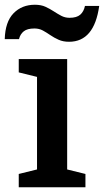

<svg xmlns="http://www.w3.org/2000/svg" viewBox="-48 -789 438 809"><path d="M108 -465 31 -484V-540H235V-75L312 -56V0H31V-56L108 -75ZM-28 -624Q-26 -697 9 -733Q44 -769 99 -769Q125 -769 143.5 -760.5Q162 -752 178 -741.5Q194 -731 210 -722.5Q226 -714 245 -714Q275 -714 290 -727Q305 -740 310 -764H370Q349 -613 243 -613Q218 -613 199 -621.5Q180 -630 164 -641Q148 -652 132.5 -660.5Q117 -669 97 -669Q67 -669 52 -657Q37 -645 32 -624Z"/></svg>

Font: Domine
Style: Regular
Weight: 400
Designer: Pablo Impallari, Rodrigo Fuenzalida, Brenda Gallo
Foundry: Pablo Impallari, Rodrigo Fuenzalida, Brenda Gallo
Version: Version 2.000;September 19, 2022;FontCreator 14.0.0.2877 64-